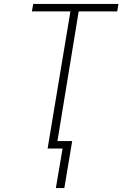

<svg xmlns="http://www.w3.org/2000/svg" viewBox="-20 -755 640 976"><path d="M264 201 298 0H222L338 -697H142L149 -735H582L576 -697H380L272 -38H347L307 201Z"/></svg>

Font: Iosevka SS04 XLt Ex
Style: Italic
Weight: 200
Width: 7
Italic angle: -9°
Monospace: yes
Designer: Belleve Invis
Foundry: Belleve Invis
Version: Version 19.0.0; ttfautohint (v1.8.4)